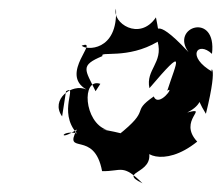

<svg xmlns="http://www.w3.org/2000/svg" viewBox="-20 -836 510 442"><path d="M200 -626C176 -676 163 -685 216 -707C208 -719 274 -699 343 -740C356 -691 315 -676 324 -633C410 -734 387 -695 365 -627C384 -640 345 -587 334 -614C278 -575 332 -588 251 -524C307 -524 181 -543 226 -537C173 -554 167 -658 211 -643ZM132 -626C160 -642 112 -579 157 -529C121 -538 112 -508 157 -538C125 -476 197 -539 215 -442C260 -441 262 -460 308 -414C244 -445 353 -432 316 -505C297 -484 356 -447 434 -510C388 -559 464 -591 411 -577C483 -613 400 -661 454 -574C486 -703 458 -675 470 -670C407 -706 435 -743 468 -712C480 -810 371 -774 414 -716C323 -814 352 -736 339 -796C301 -740 237 -784 247 -816C252 -717 177 -720 168 -731C211 -746 115 -666 179 -630C146 -645 95 -607 123 -568Z"/></svg>

Font: Charger Distortion
Style: 2It
Weight: 400
Designer: Jasper
Foundry: Cannot Into Space Fonts
Version: Version 0.98